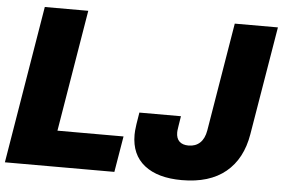

<svg xmlns="http://www.w3.org/2000/svg" viewBox="-53 -800 1300 883"><g transform="rotate(5 597.5 -359.0)"><path d="M-1.5 0 119.1 -727.5H319.8L226.6 -166H531.7L503.9 0ZM815.9 10.7Q704.6 10.7 643.1 -37.8Q581.5 -86.4 581.5 -178.2Q581.5 -186.5 582.3 -197Q583 -207.5 585.9 -227.3Q588.9 -247.1 594.7 -281.7H786.6Q781.7 -250.5 779.3 -235.6Q776.9 -220.7 776.4 -215.1Q775.9 -209.5 775.9 -206.1Q775.9 -178.7 790.5 -164.6Q805.2 -150.4 833 -150.4Q865.2 -150.4 886 -169.9Q906.7 -189.5 913.1 -227.5L996.1 -727.5H1195.3L1111.8 -227.1Q1092.8 -112.3 1018.1 -50.8Q943.4 10.7 815.9 10.7Z"/></g></svg>

Font: Inter 24pt Black
Style: Italic
Weight: 900
Italic angle: -9.3988°
Designer: Rasmus Andersson
Foundry: rsms
Version: Version 4.001;git-66647c0bb